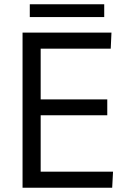

<svg xmlns="http://www.w3.org/2000/svg" viewBox="-20 -874 598 894"><path d="M85 0ZM85 0V-722.2H499L495.6 -647.5H169.4V-411.1H479.5V-337.4H169.4V-74.7H506.3L502.4 0ZM118.7 -794.4V-854H465.3V-794.4Z"/></svg>

Font: Oxygen
Style: Normal
Weight: 400
Designer: Vernon Adams
Foundry: Vernon Adams
Version: Version Release 0.2.2 webfont; ttfautohint (v0.8.52-bc40) -l